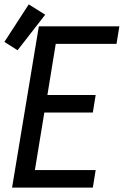

<svg xmlns="http://www.w3.org/2000/svg" viewBox="-41 -855 564 875"><path d="M14 0 136 -735H503L490 -655H213L175 -422H395L382 -342H161L118 -80H395L382 0ZM39 -626 -21 -664 90 -835 165 -788Z"/></svg>

Font: Iosevka Curly Medium Oblique
Style: Regular
Weight: 500
Italic angle: -9°
Monospace: yes
Designer: Belleve Invis
Foundry: Belleve Invis
Version: Version 11.1.0; ttfautohint (v1.8.3)